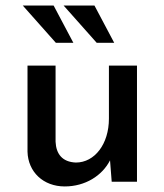

<svg xmlns="http://www.w3.org/2000/svg" viewBox="-20 -654 592 691"><path d="M62 -634 181 -500H244L173 -634ZM209 -634 328 -500H391L320 -634ZM213 17C287 17 348 -22 376 -77L382 0H473V-418H372V-227C372 -136 321 -69 253 -69C204 -71 182 -100 180 -144V-418H79V-108C81 -35 136 17 213 17Z"/></svg>

Font: Reem Kufi
Style: Regular
Weight: 400
Designer: Khaled Hosny
Version: Version 0.007